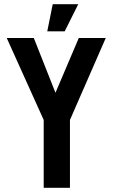

<svg xmlns="http://www.w3.org/2000/svg" viewBox="-20 -894 536 914"><path d="M188 -323 13 -711V-713H141L264 -402L189 -323ZM188 0V-323H313V0ZM189 -323 355 -713H483V-712L313 -323ZM205 -745 231 -874H352V-873L288 -745Z"/></svg>

Font: Foldit Medium
Style: Regular
Weight: 500
Version: Version 1.003